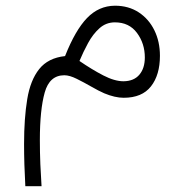

<svg xmlns="http://www.w3.org/2000/svg" viewBox="-20 -330 641 670"><path d="M68.4 319.8Q64 242.2 64 172.4Q64 83 75 16.4Q85.9 -50.3 116.9 -89.1Q147.9 -127.9 207 -134.3Q242.7 -224.6 283.7 -267.1Q324.7 -309.6 380.9 -310.1Q428.7 -310.1 464.1 -286.9Q499.5 -263.7 518.8 -224.1Q538.1 -184.6 538.1 -135.3Q538.1 -68.4 506.8 -28.6Q475.6 11.2 411.6 11.2Q381.3 11.2 343.8 -4.4Q324.7 -12.7 298.8 -27.6Q272.9 -42.5 247.8 -54.9Q222.7 -67.4 204.6 -67.4Q152.8 -67.4 136 -7.1Q119.1 53.2 119.1 158.7Q119.1 201.7 120.8 243.2Q122.6 284.7 125 319.8ZM257.3 -117.2Q300.8 -87.4 340.3 -66.9Q379.9 -46.4 411.1 -46.4Q447.3 -46.9 466.3 -69.3Q485.4 -91.8 485.4 -129.4Q485.4 -178.2 458 -215.1Q430.7 -252 380.9 -252Q350.1 -252 327.1 -231.4Q304.2 -210.9 287.4 -179.9Q270.5 -148.9 257.3 -117.2Z"/></svg>

Font: Vazir Thin WOL-UI
Style: Thin-WOL-UI
Weight: 100
Designer: Saber Rastikerdar
Foundry: Saber Rastikerdar
Version: Version 30.1.0